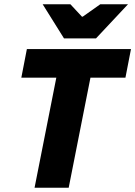

<svg xmlns="http://www.w3.org/2000/svg" viewBox="-20 -880 634 900"><path d="M142 0 244 -516H80L106 -650H594L568 -516H404L302 0ZM280 -700 180 -860H310L364 -802H368L450 -860H580L430 -700Z"/></svg>

Font: Source Sans 3 ExtraLight Black
Style: Italic
Weight: 900
Italic angle: -11°
Version: Version 3.052;hotconv 1.1.0;makeotfexe 2.6.0